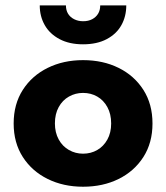

<svg xmlns="http://www.w3.org/2000/svg" viewBox="-20 -698 629 728"><path d="M31.8 -229.7Q31.8 -156.7 66.5 -102.7Q101.2 -48.8 160.8 -19.4Q220.3 10 294.9 10Q370.4 10 429.8 -19.4Q489.2 -48.8 523.7 -102.7Q558.2 -156.7 558.2 -229.7Q558.2 -303.2 523.7 -357.2Q489.2 -411.2 429.8 -440.6Q370.4 -470 294.9 -470Q220.3 -470 160.8 -440.6Q101.2 -411.2 66.5 -357.2Q31.8 -303.2 31.8 -229.7ZM188.2 -230Q188.2 -265.9 202.6 -292Q217 -318.2 241.5 -331.9Q266 -345.7 294.8 -345.7Q324.7 -345.7 348.7 -331.9Q372.7 -318.2 387.1 -291.9Q401.5 -265.7 401.5 -229.8Q401.5 -194.8 387.1 -168.9Q372.7 -143 348.7 -129.2Q324.7 -115.3 294.8 -115.3Q266 -115.3 241.5 -129.2Q217 -143 202.6 -169.2Q188.2 -195.4 188.2 -230ZM130.7 -677.5Q130.7 -636 149.7 -602.7Q168.7 -569.3 205.8 -549.7Q242.8 -530 294.8 -530Q347.8 -530 384.8 -549.7Q421.7 -569.3 440.3 -602.7Q458.8 -636 458.8 -677.5H360Q360 -659.2 351.9 -645.9Q343.8 -632.7 329.3 -625.1Q314.8 -617.5 295.2 -617.5Q276.5 -617.5 261.3 -625.1Q246.2 -632.7 238.1 -645.9Q230 -659.2 230 -677.5Z"/></svg>

Font: Jost* Book
Style: Regular
Weight: 400
Version: Version 3.000